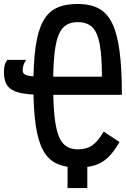

<svg xmlns="http://www.w3.org/2000/svg" viewBox="-20 -834 640 972"><path d="M322 118V0H290V-42H422V118ZM373 14Q309 14 266 -6.5Q223 -27 197.5 -74.5Q172 -122 160.5 -202Q149 -282 149 -400Q149 -518 160.5 -598Q172 -678 197.5 -725.5Q223 -773 266 -793.5Q309 -814 373 -814Q437 -814 480 -791Q523 -768 548.5 -715Q574 -662 585.5 -573.5Q597 -485 597 -354H197Q122 -354 79 -364.5Q36 -375 18 -399.5Q0 -424 0 -466Q0 -489 3.5 -503Q7 -517 17 -531H112Q102 -515 98.5 -503Q95 -491 95 -476Q95 -459 117 -452.5Q139 -446 197 -446H496Q496 -551 484.5 -611.5Q473 -672 446.5 -697Q420 -722 373 -722Q326 -722 299 -693.5Q272 -665 260.5 -596.5Q249 -528 249 -409Q249 -283 260.5 -211Q272 -139 299 -108.5Q326 -78 373 -78Q418 -78 446.5 -97.5Q475 -117 505 -168L585 -115Q557 -66 528 -38Q499 -10 462.5 2Q426 14 373 14Z"/></svg>

Font: Victor Mono Thin
Style: Regular
Weight: 100
Monospace: yes
Designer: Rune Bjørnerås
Version: Version 1.561;gftools[0.9.30]